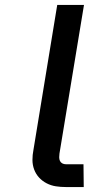

<svg xmlns="http://www.w3.org/2000/svg" viewBox="-20 -755 440 775"><path d="M318 0H246Q225 0 205.5 -3Q186 -6 168.5 -15Q151 -24 138 -38Q125 -52 118 -70.5Q111 -89 111 -109.5Q111 -130 115 -150L211 -735H319L220 -135Q219 -128 219 -120Q219 -112 222 -105.5Q225 -99 231.5 -95.5Q238 -92 246 -92H317Z"/></svg>

Font: Iosevka Aile Semibold Oblique
Style: Regular
Weight: 600
Italic angle: -9°
Designer: Belleve Invis
Foundry: Belleve Invis
Version: Version 31.1.0; ttfautohint (v1.8.4)